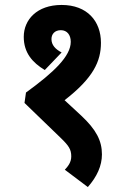

<svg xmlns="http://www.w3.org/2000/svg" viewBox="-20 -652 500 776"><path d="M229 -632C129 -632 76 -572 76 -503C76 -439 111 -399 161 -369L229 -440C204 -453 188 -470 188 -494C188 -514 201 -530 226 -530C251 -530 266 -511 266 -483C266 -425 198 -360 85 -278L79 -236L226 -94C258 -63 268 -48 268 -20C268 4 255 20 242 34L335 104C372 62 392 18 392 -28C392 -83 369 -128 308 -185L241 -247C357 -337 388 -404 388 -479C388 -566 333 -632 229 -632Z"/></svg>

Font: Noto Sans ExtraCondensed
Style: Bold Italic
Weight: 700
Width: 2
Italic angle: -12°
Designer: Monotype Design Team
Foundry: Monotype Imaging Inc.
Version: Version 2.013